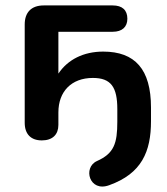

<svg xmlns="http://www.w3.org/2000/svg" viewBox="-20 -509 615 707"><path d="M382 173C502 130 536 49 536 -63V-113C536 -254 477 -319 360 -319C288 -319 230 -290 195 -238V-392H395C430 -392 449 -410 449 -440C449 -472 430 -489 395 -489H141C96 -489 71 -464 71 -419V-57C71 -15 94 8 134 8C174 8 195 -14 195 -49V-95C195 -172 243 -222 322 -222C389 -222 412 -188 412 -107V-61C412 19 400 56 337 84C284 108 309 200 382 173Z"/></svg>

Font: SN Pro SemiBold
Style: Regular
Weight: 600
Designer: Tobias Whetton
Foundry: Supernotes
Version: Version 1.003;Glyphs 3.3 (3324)